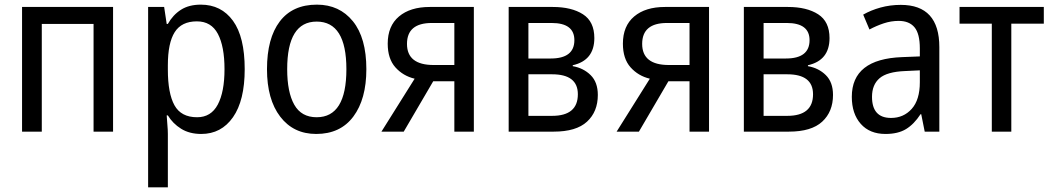

<svg xmlns="http://www.w3.org/2000/svg" viewBox="-20 -567 4531 827"><path d="M75 -537V0H160V-464H383V0H467V-537Z M947 -269Q947 -171 918 -116.5Q889 -62 829 -62Q760 -62 731.5 -113.5Q703 -165 703 -267V-286Q703 -382 732.5 -428.5Q762 -475 828 -475Q890 -475 918.5 -421Q947 -367 947 -269ZM703 -464H698L687 -537H618V240H703V10Q703 -7 701 -29Q699 -51 698 -70H703Q724 -35 760 -12.5Q796 10 847 10Q933 10 983.5 -62Q1034 -134 1034 -269Q1034 -408 983.5 -477.5Q933 -547 845 -547Q794 -547 759.5 -525Q725 -503 703 -464Z M1345 -547Q1240 -547 1185 -474.5Q1130 -402 1130 -269Q1130 -139 1187 -64.5Q1244 10 1342 10Q1446 10 1502 -65Q1558 -140 1558 -269Q1558 -404 1500 -475.5Q1442 -547 1345 -547ZM1344 -474Q1472 -474 1472 -269Q1472 -62 1344 -62Q1278 -62 1247.5 -116Q1217 -170 1217 -269Q1217 -474 1344 -474Z M1840 -468H1937V-287H1848Q1733 -287 1733 -378Q1733 -468 1840 -468ZM1846 -217H1937V0H2021V-537H1831Q1747 -537 1698.5 -496Q1650 -455 1650 -379Q1650 -314 1683 -277Q1716 -240 1766 -228L1623 0H1719Z M2361 -537H2171V0H2365Q2462 0 2508.5 -43Q2555 -86 2555 -158Q2555 -213 2524 -243.5Q2493 -274 2447 -282V-286Q2540 -307 2540 -403Q2540 -474 2491 -505.5Q2442 -537 2361 -537ZM2352 -315H2256V-468H2356Q2454 -468 2454 -394Q2454 -315 2352 -315ZM2358 -68H2256V-247H2358Q2469 -247 2469 -161Q2469 -68 2358 -68Z M2853 -468H2950V-287H2861Q2746 -287 2746 -378Q2746 -468 2853 -468ZM2859 -217H2950V0H3034V-537H2844Q2760 -537 2711.5 -496Q2663 -455 2663 -379Q2663 -314 2696 -277Q2729 -240 2779 -228L2636 0H2732Z M3374 -537H3184V0H3378Q3475 0 3521.5 -43Q3568 -86 3568 -158Q3568 -213 3537 -243.5Q3506 -274 3460 -282V-286Q3553 -307 3553 -403Q3553 -474 3504 -505.5Q3455 -537 3374 -537ZM3365 -315H3269V-468H3369Q3467 -468 3467 -394Q3467 -315 3365 -315ZM3371 -68H3269V-247H3371Q3482 -247 3482 -161Q3482 -68 3371 -68Z M3942 -213Q3942 -137 3907 -98Q3872 -59 3818 -59Q3736 -59 3736 -150Q3736 -202 3768.5 -230Q3801 -258 3879 -261L3942 -264ZM3698 -504 3725 -440Q3755 -456 3786.5 -466.5Q3818 -477 3851 -477Q3896 -477 3919 -449.5Q3942 -422 3942 -358V-324L3866 -321Q3649 -313 3649 -150Q3649 -77 3687.5 -33.5Q3726 10 3794 10Q3848 10 3882.5 -11Q3917 -32 3945 -75H3948L3963 0H4026V-364Q4026 -546 3860 -546Q3814 -546 3772.5 -534.5Q3731 -523 3698 -504Z M4476 -537H4113V-465H4252V0H4336V-465H4476Z"/></svg>

Font: Noto Sans UI SemiCondensed
Style: Regular
Weight: 400
Width: 4
Designer: Monotype Design Team
Foundry: Monotype Imaging Inc.
Version: 1.001